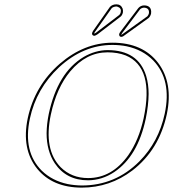

<svg xmlns="http://www.w3.org/2000/svg" viewBox="-20 -855 798 885"><path d="M749 -329.1Q713.9 -164.6 590.3 -69.3Q486.3 9.8 356.9 9.8Q222.7 9.8 151.4 -77.1Q78.1 -168 107.9 -310.1Q140.1 -460.4 255.9 -561.5Q367.7 -657.7 498 -658.2Q637.7 -658.2 709 -564.9Q778.8 -472.2 749 -329.1ZM475.6 -613.8Q377.9 -613.8 303.7 -525.9Q240.7 -450.2 214.4 -327.1Q180.2 -165.5 259.8 -84Q310.1 -34.2 386.2 -34.2Q496.1 -34.2 571.3 -139.6Q620.1 -209.5 642.1 -310.1Q691.9 -544.9 559.1 -599.6Q522.5 -613.8 475.6 -613.8ZM546.4 -796.9Q543 -783.7 535.2 -777.8L430.2 -697.3Q419.9 -690.4 414.6 -689.9Q403.3 -691.4 404.3 -702.1Q406.2 -708 409.2 -712.9L486.8 -823.2Q498 -835 516.6 -835Q537.6 -835 545.4 -814.9Q547.9 -805.7 546.4 -796.9ZM676.3 -792Q672.9 -779.3 665 -772L548.3 -688Q543.9 -685.5 539.6 -685.1Q530.3 -685.1 529.3 -694.3Q529.3 -696.8 529.3 -698.2Q530.8 -703.1 535.2 -709L617.7 -817.9Q628.4 -829.6 643.6 -830.1Q674.8 -830.1 676.8 -802.7Q677.2 -796.9 676.3 -792ZM739.3 -331.1Q772.5 -486.3 686.5 -576.2Q638.2 -625.5 564 -641.6Q532.2 -647.9 498 -647.9Q364.3 -647.9 252.4 -544.9Q147.5 -446.8 117.7 -308.1Q85 -155.3 172.9 -67.9Q220.2 -22 291 -6.8Q322.8 -0.5 356.9 0Q511.7 0 622.6 -111.3Q711.4 -200.7 739.3 -331.1ZM475.6 -624Q617.2 -624 653.8 -504.9Q665 -467.3 665 -421.9Q664.6 -370.1 651.9 -308.1Q615.2 -134.8 506.8 -62Q450.2 -24.4 386.2 -23.9Q285.6 -23.9 232.4 -102.5Q194.8 -159.2 194.8 -241.2Q195.3 -283.2 204.6 -329.1Q245.1 -520.5 366.2 -592.8Q419.4 -623.5 475.6 -624ZM536.6 -798.8Q540.5 -817.4 522.5 -823.7Q519 -824.7 516.6 -825.2Q501.5 -824.2 494.6 -816.9L417 -707Q415 -704.1 414.1 -700.2H414.6Q418.5 -701.2 424.3 -705.6L529.8 -786.1Q534.7 -790.5 536.6 -798.8ZM666.5 -793.9Q669.4 -818.4 643.6 -819.8Q632.3 -818.8 625.5 -812L543.5 -703.1Q540 -698.2 539.1 -695.8V-695.3L540 -694.8Q540.5 -694.8 541 -695.1Q541.5 -695.3 542 -695.8L659.2 -779.8Q664.6 -785.6 666.5 -793.9Z"/></svg>

Font: Linux Biolinum Outline O
Style: Italic
Weight: 400
Italic angle: -12°
Designer: Philipp H. Poll
Foundry: Philipp H. Poll
Version: Version 0.6.2